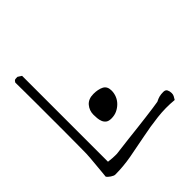

<svg xmlns="http://www.w3.org/2000/svg" viewBox="-163 -689 801 801"><g transform="rotate(-45 238.0 -288.5)"><path d="M28.3 -22.5Q29.3 -30.3 30.8 -47.9Q32.2 -65.4 34.2 -85Q36.1 -104.5 37.6 -122.6Q39.1 -140.6 39.1 -147.5Q39.1 -163.1 39.6 -195.8Q40 -228.5 40 -269.5V-443.4Q40 -484.4 39.6 -517.1Q39.1 -549.8 39.1 -566.4Q43 -573.2 45.9 -575.2Q48.8 -577.1 55.7 -577.1H62.5Q65.4 -575.2 72.3 -570.8Q79.1 -566.4 79.1 -566.4V-59.6Q82 -59.6 88.9 -58.6Q95.7 -57.6 104 -57.1Q112.3 -56.6 119.6 -56.6Q127 -56.6 128.9 -56.6Q139.6 -57.6 160.6 -60.5Q181.6 -63.5 209 -66.4Q236.3 -69.3 265.6 -72.8Q294.9 -76.2 321.8 -79.6Q348.6 -83 369.6 -85.9Q390.6 -88.9 401.4 -90.8Q415 -97.7 424.8 -100.1Q434.6 -102.5 448.2 -102.5Q460.9 -102.5 465.3 -93.8Q469.7 -85 469.7 -74.2Q469.7 -65.4 466.3 -59.1Q462.9 -52.7 458 -44.9Q408.2 -49.8 357.9 -43.9Q307.6 -38.1 257.8 -27.8Q208 -17.6 159.2 -8.8Q110.4 0 62.5 0Q55.7 0 43.9 -7.8Q32.2 -15.6 28.3 -22.5ZM174.8 -241.2Q174.8 -265.6 190.4 -284.2Q206.1 -302.7 236.3 -302.7Q263.7 -302.7 281.7 -293.5Q299.8 -284.2 299.8 -258.8Q299.8 -243.2 293.9 -228.5Q288.1 -213.9 276.4 -202.1Q264.6 -190.4 250 -183.6Q235.4 -176.8 216.8 -176.8Q201.2 -176.8 192.9 -183.1Q184.6 -189.5 180.7 -199.2Q176.8 -209 175.8 -220.2Q174.8 -231.4 174.8 -241.2Z"/></g></svg>

Font: Waiting for the Sunrise
Style: Regular
Weight: 300
Version: Version 1.001 2001